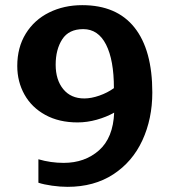

<svg xmlns="http://www.w3.org/2000/svg" viewBox="-20 -715 658 745"><path d="M129 -6V-97Q177 -83 227 -83Q309 -83 364 -131.5Q419 -180 423 -278Q393 -261 355.5 -250.5Q318 -240 281 -240Q209 -240 156 -269Q103 -298 75 -348Q47 -398 47 -459Q47 -531 80 -584.5Q113 -638 170.5 -666.5Q228 -695 299 -695Q433 -695 502 -608Q571 -521 571 -356Q571 -254 532.5 -170.5Q494 -87 419.5 -38.5Q345 10 242 10Q214 10 182 5.5Q150 1 129 -6ZM422 -373Q422 -482 391.5 -542Q361 -602 303 -602Q247 -602 221.5 -562.5Q196 -523 196 -464Q196 -405 225.5 -369Q255 -333 307 -333Q334 -333 365.5 -344Q397 -355 422 -373Z"/></svg>

Font: Maitree
Style: Bold
Weight: 700
Designer: CadsonDemak Team
Foundry: CadsonDemak
Version: Version 1.002